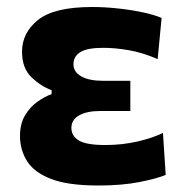

<svg xmlns="http://www.w3.org/2000/svg" viewBox="-20 -532 540 562"><path d="M268 11Q178.5 11 128.8 -8.5Q79 -28 58.8 -61Q38.5 -94 38.5 -134Q38.5 -169.5 53.2 -194.2Q68 -219 89.5 -234.2Q111 -249.5 131 -256.5V-268Q99.5 -279.5 72 -306Q44.5 -332.5 44.5 -380.5Q44.5 -436.5 91.8 -474Q139 -511.5 249.5 -511.5Q287 -511.5 326 -507.2Q365 -503 398.5 -495.8Q432 -488.5 453 -479.5L441.5 -359Q397.5 -378 357.5 -385Q317.5 -392 282 -392Q235.5 -392 215.2 -379.5Q195 -367 195 -344Q195 -321.5 217.8 -308.5Q240.5 -295.5 281.5 -295.5H361.5V-207H272Q234 -207 211.5 -194.2Q189 -181.5 189 -157.5Q189 -134 210.8 -120.8Q232.5 -107.5 288.5 -107.5Q338.5 -107.5 384 -118.2Q429.5 -129 457 -143L465 -20Q438.5 -9 387.5 1Q336.5 11 268 11Z"/></svg>

Font: Commissioner
Style: Bold
Weight: 700
Designer: Kostas Bartsokas
Foundry: Kostas Bartsokas
Version: Version 1.000; ttfautohint (v1.8.3)